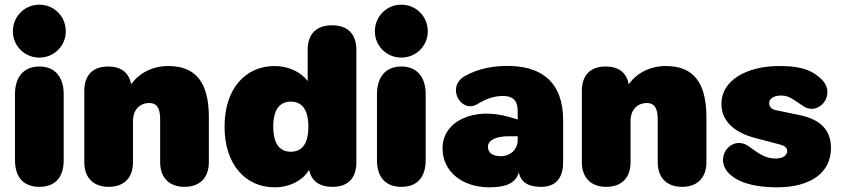

<svg xmlns="http://www.w3.org/2000/svg" viewBox="-20 -788 3591 820"><path d="M148 10C216 10 252 -31 252 -104V-386C252 -459 215 -504 148 -504C81 -504 44 -459 44 -386V-104C44 -31 81 10 148 10ZM148 -542C211 -542 261 -592 261 -654C261 -718 211 -768 148 -768C85 -768 35 -718 35 -654C35 -592 85 -542 148 -542Z M444 10C512 10 548 -31 548 -95V-272C548 -318 576 -348 618 -348C647 -348 664 -330 664 -279V-95C664 -31 701 10 768 10C835 10 872 -31 872 -95V-287C872 -436 816 -506 699 -506C632 -506 575 -477 540 -428C531 -478 497 -504 442 -504C376 -504 340 -467 340 -399V-95C340 -31 377 10 444 10Z M1153 12C1217 12 1275 -18 1300 -63C1310 -15 1344 10 1400 10C1466 10 1502 -27 1502 -95V-575C1502 -643 1465 -680 1398 -680C1331 -680 1294 -643 1294 -575V-442C1266 -480 1212 -506 1153 -506C1027 -506 939 -408 939 -247C939 -86 1028 12 1153 12ZM1222 -140C1179 -140 1147 -168 1147 -247C1147 -326 1179 -354 1222 -354C1265 -354 1297 -326 1297 -247C1297 -168 1265 -140 1222 -140Z M1694 10C1762 10 1798 -31 1798 -104V-386C1798 -459 1761 -504 1694 -504C1627 -504 1590 -459 1590 -386V-104C1590 -31 1627 10 1694 10ZM1694 -542C1757 -542 1807 -592 1807 -654C1807 -718 1757 -768 1694 -768C1631 -768 1581 -718 1581 -654C1581 -592 1631 -542 1694 -542Z M2070 12C2136 12 2182 -3 2196 -52C2205 -2 2248 10 2291 10C2353 10 2385 -27 2385 -95V-276C2385 -434 2295 -513 2128 -506C2093 -505 2026 -498 1965 -463C1883 -416 1950 -302 2018 -343C2066 -372 2098 -378 2128 -378C2183 -378 2191 -346 2191 -308V-278L2152 -289C2008 -331 1870 -274 1870 -154C1870 -58 1951 12 2070 12ZM2064 -162C2064 -189 2099 -206 2151 -206H2191V-190C2191 -148 2158 -121 2119 -121C2080 -121 2064 -138 2064 -162Z M2569 10C2637 10 2673 -31 2673 -95V-272C2673 -318 2701 -348 2743 -348C2772 -348 2789 -330 2789 -279V-95C2789 -31 2826 10 2893 10C2960 10 2997 -31 2997 -95V-287C2997 -436 2941 -506 2824 -506C2757 -506 2700 -477 2665 -428C2656 -478 2622 -504 2567 -504C2501 -504 2465 -467 2465 -399V-95C2465 -31 2502 10 2569 10Z M3299 12C3440 12 3529 -49 3529 -156C3529 -234 3482 -278 3397 -296L3291 -318C3274 -322 3265 -334 3265 -348C3265 -363 3279 -380 3317 -380C3352 -380 3373 -359 3412 -334C3480 -291 3553 -387 3489 -449C3439 -498 3379 -506 3307 -506C3170 -506 3061 -445 3061 -345C3061 -267 3121 -221 3204 -199L3314 -170C3330 -166 3342 -157 3342 -143C3342 -128 3329 -111 3292 -111C3253 -111 3225 -128 3178 -163C3103 -216 3021 -110 3100 -41C3147 0 3225 12 3299 12Z"/></svg>

Font: SN Pro Black
Style: Regular
Weight: 900
Designer: Tobias Whetton
Foundry: Supernotes
Version: Version 1.001;Glyphs 3.2 (3249)